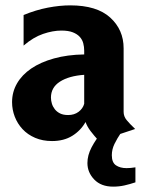

<svg xmlns="http://www.w3.org/2000/svg" viewBox="-20 -515 534 716"><path d="M441 -98Q441 -81 452 -67.5Q463 -54 484 -34L349 11Q330 -10 317.5 -26.5Q305 -43 299 -60Q281 -28 249.5 -8.5Q218 11 174 11Q139 11 111 -1Q83 -13 64 -33.5Q45 -54 35 -80Q25 -106 25 -134Q25 -172 43.5 -204Q62 -236 96.5 -259.5Q131 -283 181 -297Q231 -311 294 -312V-326Q294 -340 290.5 -353.5Q287 -367 277.5 -377.5Q268 -388 251.5 -394.5Q235 -401 209 -401Q177 -401 140.5 -388.5Q104 -376 68 -345V-459Q114 -478 158.5 -486.5Q203 -495 242 -495Q341 -495 391 -449.5Q441 -404 441 -335ZM234 -86Q257 -86 273 -98Q289 -110 294 -128V-236Q237 -232 203.5 -210.5Q170 -189 170 -151Q170 -140 173.5 -128.5Q177 -117 184.5 -107.5Q192 -98 204 -92Q216 -86 234 -86ZM485 165Q464 172 444 176.5Q424 181 402 181Q357 181 331.5 154.5Q306 128 306 93Q306 64 321.5 34.5Q337 5 359 -21H432Q417 1 407 21.5Q397 42 397 64Q397 91 412.5 101.5Q428 112 452 112Q467 112 485 109Z"/></svg>

Font: LT Museum
Style: Bold
Weight: 700
Designer: Daniel Lyons
Foundry: LyonsType
Version: Version 1.010